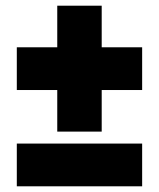

<svg xmlns="http://www.w3.org/2000/svg" viewBox="-20 -655 558 674"><path d="M181 -193V-339H39V-489H181V-635H337V-489H479V-339H337V-193ZM39 -1V-151H479V-1Z"/></svg>

Font: Encode Sans Condensed Condensed Black
Style: Regular
Weight: 900
Width: 3
Designer: Multiple Designers
Foundry: Impallari Type
Version: Version 3.000; ttfautohint (v1.8.3) -l 8 -r 50 -G 200 -x 14 